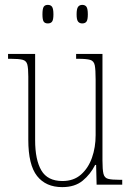

<svg xmlns="http://www.w3.org/2000/svg" viewBox="-20 -757 540 787"><path d="M235 10Q168 10 132 -35.5Q96 -81 96 -184V-443Q96 -477 92 -492.5Q88 -508 72.5 -512Q57 -516 24 -516H13V-536H124V-182Q124 -102 149.5 -58.5Q175 -15 236 -15Q282 -15 312 -41.5Q342 -68 357 -110.5Q372 -153 372 -203V-431Q372 -471 368.5 -489Q365 -507 350 -511.5Q335 -516 300 -516H292V-536H400V-99Q400 -62 404 -45Q408 -28 423 -24Q438 -20 470 -20H481V0H376L374 -81H370Q351 -43 319 -16.5Q287 10 235 10ZM317 -661Q306 -661 300 -668.5Q294 -676 294 -698Q294 -721 300 -729Q306 -737 317 -737Q329 -737 334.5 -729Q340 -721 340 -698Q340 -676 334.5 -668.5Q329 -661 317 -661ZM176 -661Q164 -661 159 -668.5Q154 -676 154 -698Q154 -721 159 -729Q164 -737 176 -737Q188 -737 193.5 -729Q199 -721 199 -698Q199 -676 193.5 -668.5Q188 -661 176 -661Z"/></svg>

Font: Noto Serif Ethiopic Condensed Thin
Style: Regular
Weight: 100
Width: 3
Designer: Monotype Design Team
Foundry: Monotype Imaging Inc.
Version: Version 2.102; ttfautohint (v1.8.4.7-5d5b)